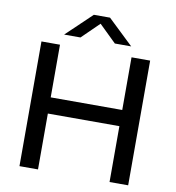

<svg xmlns="http://www.w3.org/2000/svg" viewBox="-99 -1034 1026 1122"><g transform="rotate(10 414.0 -473.0)"><path d="M92 0V-740H202V-427.5H626.5V-740H737V0H626.5V-331.5H202V0ZM215.5 -802.5 366.5 -946.5H462.5L613.5 -802.5H516.5L414.5 -902L312.5 -802.5Z"/></g></svg>

Font: Encode Sans Expanded Medium
Style: Regular
Weight: 500
Width: 7
Designer: Multiple Designers
Foundry: Impallari Type
Version: Version 3.000; ttfautohint (v1.8.3) -l 8 -r 50 -G 200 -x 14 